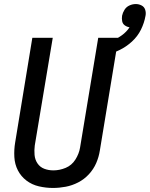

<svg xmlns="http://www.w3.org/2000/svg" viewBox="-20 -922 741 950"><path d="M242 8Q273 8 305 2Q337 -4 367 -19.5Q397 -35 420 -60Q443 -85 456 -115Q469 -145 474 -177L566 -735H466L376 -191Q371 -161 353 -132.5Q335 -104 305 -91.5Q275 -79 244 -79Q220 -79 199 -87Q178 -95 165.5 -113.5Q153 -132 151 -155.5Q149 -179 152 -202L241 -735H140L55 -217Q49 -181 51 -145Q53 -109 68.5 -79Q84 -49 111 -28.5Q138 -8 172.5 0Q207 8 242 8ZM502 -648Q537 -658 570.5 -674Q604 -690 632.5 -716Q661 -742 677.5 -775.5Q694 -809 700 -844Q703 -859 698.5 -873.5Q694 -888 680.5 -895Q667 -902 652 -902Q636 -902 620.5 -895Q605 -888 596 -873.5Q587 -859 584 -844Q582 -830 584.5 -817Q587 -804 597.5 -796.5Q608 -789 621 -787Q606 -764 583 -747.5Q560 -731 535 -720.5Q510 -710 484 -704Z"/></svg>

Font: Iosevka Sparkle Medium
Style: Italic
Weight: 500
Italic angle: -9°
Designer: Belleve Invis
Foundry: Belleve Invis
Version: Version 4.5.0; ttfautohint (v1.8.3)